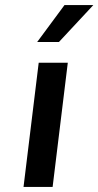

<svg xmlns="http://www.w3.org/2000/svg" viewBox="-20 -739 389 759"><path d="M73 0H188L248 -491H133ZM349 -719H235L127 -573H213Z"/></svg>

Font: Falling Sky
Style: Obl
Weight: 400
Designer: Paul D. Hunt
Foundry: Adobe Systems Incorporated
Version: Version 1.02